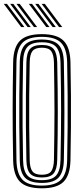

<svg xmlns="http://www.w3.org/2000/svg" viewBox="-25 -988 437 1015"><path d="M196.2 7.5Q115.5 7.5 80.9 -27Q46.2 -61.5 44.5 -139.8Q43 -215.2 42.4 -279.6Q41.8 -344 41.8 -404.2Q41.8 -464.5 42.5 -526.9Q43.2 -589.2 44.5 -660.2Q46.2 -738.8 81 -773.1Q115.8 -807.5 196.2 -807.5Q275.8 -807.5 310.6 -773.1Q345.5 -738.8 347.5 -660.2Q349.5 -567 350.1 -482.9Q350.8 -398.8 350 -315.2Q349.2 -231.8 347.5 -139.8Q345.5 -61.8 310.9 -27.1Q276.2 7.5 196.2 7.5ZM196.2 -6.8Q267.2 -6.8 297.8 -38.1Q328.2 -69.5 330 -140.2Q331.8 -231.5 332.5 -313.8Q333.2 -396 332.6 -479.9Q332 -563.8 330 -659.8Q328.2 -731.2 297.4 -762.2Q266.5 -793.2 196.2 -793.2Q123.5 -793.2 93.5 -761.6Q63.5 -730 62 -659.8Q60 -559.5 59.5 -476.9Q59 -394.2 59.6 -314Q60.2 -233.8 62 -140.2Q63.5 -70 93.5 -38.4Q123.5 -6.8 196.2 -6.8ZM196.2 -21Q133.5 -21 107.1 -48.8Q80.8 -76.5 79.5 -140.5Q77.5 -241 77 -323.5Q76.5 -406 77.1 -486.1Q77.8 -566.2 79.5 -659.5Q80.8 -723.8 107.2 -751.4Q133.8 -779 196.2 -779Q258.5 -779 284.8 -750.9Q311 -722.8 312.5 -659.2Q314 -582 314.8 -517.2Q315.5 -452.5 315.5 -392.8Q315.5 -333 314.8 -271.9Q314 -210.8 312.5 -141Q311 -78.2 285.1 -49.6Q259.2 -21 196.2 -21ZM196.2 -35.5Q250.2 -35.5 272 -60.5Q293.8 -85.5 295 -141.5Q296.5 -218 297.2 -281.6Q298 -345.2 298 -404.1Q298 -463 297.2 -524.5Q296.5 -586 295 -658.5Q293.8 -713.5 272.5 -739Q251.2 -764.5 196.2 -764.5Q142.2 -764.5 120.1 -740Q98 -715.5 97 -659.2Q95 -563.2 94.4 -481.8Q93.8 -400.2 94.4 -318.6Q95 -237 97 -141Q98 -83.5 120.6 -59.5Q143.2 -35.5 196.2 -35.5ZM196.2 -49.8Q151.8 -49.8 133.6 -70.9Q115.5 -92 114.5 -141.2Q112.5 -241.8 111.9 -324.1Q111.2 -406.5 112 -486.2Q112.8 -566 114.5 -658.8Q115.5 -708 133.5 -729.1Q151.5 -750.2 196.2 -750.2Q241.8 -750.2 259.1 -728.1Q276.5 -706 277.5 -658Q279 -579.2 279.8 -515.5Q280.5 -451.8 280.5 -393.8Q280.5 -335.8 279.8 -275.1Q279 -214.5 277.5 -142Q276.5 -93.8 259 -71.8Q241.5 -49.8 196.2 -49.8ZM196.2 -64.2Q232.8 -64.2 246 -83Q259.2 -101.8 260.2 -142.5Q261.5 -218.8 262.2 -280.9Q263 -343 263 -400.8Q263 -458.5 262.2 -520.2Q261.5 -582 260.2 -657.5Q259.2 -699.2 245.8 -717.5Q232.2 -735.8 196.2 -735.8Q161.2 -735.8 147 -718.5Q132.8 -701.2 132 -658.5Q130 -562.2 129.4 -481Q128.8 -399.8 129.4 -318.5Q130 -237.2 132 -141.8Q132.8 -100 146.6 -82.1Q160.5 -64.2 196.2 -64.2ZM154.5 -845 62.2 -967.5H79.2L171.2 -845ZM87 -845 -5 -967.5H11.8L103.8 -845ZM120.8 -845 28.8 -967.5H45.5L137.5 -845ZM287 -845 195 -967.5H212L304 -845ZM219.5 -845 127.5 -967.5H144.5L236.5 -845ZM253.2 -845 161.2 -967.5H178.2L270.2 -845Z"/></svg>

Font: Big Shoulders Inline Display SemiBold
Style: Regular
Weight: 600
Designer: Patric King
Foundry: XO Type Co
Version: Version 1.000